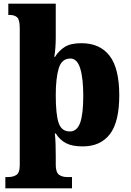

<svg xmlns="http://www.w3.org/2000/svg" viewBox="-20 -780 708 1040"><path d="M9 240V179H24Q52 179 69.5 167Q87 155 87 115V-627Q87 -674 72.5 -686.5Q58 -699 33 -699H25V-760H282V-576Q282 -552 280 -522.5Q278 -493 274 -472H278Q299 -506 331 -526Q363 -546 421 -546Q521 -546 573.5 -478Q626 -410 626 -264Q626 -119 575 -53Q524 13 428 13Q371 13 337.5 -4.5Q304 -22 282 -57H277Q280 -32 281 1Q282 34 282 66V111Q282 153 299 166Q316 179 344 179H370V240ZM358 -68Q397 -68 414 -114.5Q431 -161 431 -261Q431 -356 414.5 -409.5Q398 -463 361 -463Q314 -463 298 -409.5Q282 -356 282 -264Q282 -161 297.5 -114.5Q313 -68 358 -68Z"/></svg>

Font: Noto Serif Black
Style: Regular
Weight: 900
Designer: Monotype Design Team
Foundry: Monotype Imaging Inc.
Version: Version 2.014; ttfautohint (v1.8.4.7-5d5b)